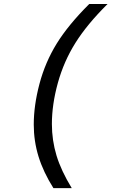

<svg xmlns="http://www.w3.org/2000/svg" viewBox="-20 -745 640 972"><path d="M242.7 -117.2Q242.7 -34.7 266.1 42.5Q289.6 119.6 343.3 207.5H250.5Q199.2 126 175 47.4Q150.9 -31.2 150.9 -114.3Q150.9 -211.4 179.9 -320.8Q209 -430.2 267.3 -524.7Q325.7 -619.1 431.6 -724.6H524.4Q421.4 -622.6 362.3 -528.6Q303.2 -434.6 272.9 -325.2Q242.7 -215.8 242.7 -117.2Z"/></svg>

Font: Liberation Mono
Style: Italic
Weight: 400
Italic angle: -12°
Monospace: yes
Designer: Steve Matteson
Foundry: Ascender Corporation
Version: Version 2.1.5